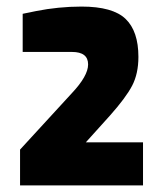

<svg xmlns="http://www.w3.org/2000/svg" viewBox="-20 -844 491 584"><path d="M41 -389 198 -560Q248 -613 248 -648Q248 -686 199 -686H49V-802Q58 -804 90.5 -810.5Q123 -817 158 -820.5Q193 -824 228 -824Q323 -824 362 -786.5Q401 -749 401 -671Q401 -620 382 -583.5Q363 -547 314 -492L241 -411H415V-280H41Z"/></svg>

Font: Exo ExtraBold
Style: Regular
Weight: 800
Designer: Natanael Gama
Foundry: Natanael Gama
Version: Version 1.500